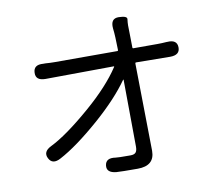

<svg xmlns="http://www.w3.org/2000/svg" viewBox="-85 -881 1171 1013"><g transform="rotate(-10 500.0 -374.5)"><path d="M573 28Q487 28 459 26Q406 21 411 -18Q416 -58 468 -50Q478 -48 547 -48Q568 -48 576 -57.5Q584 -67 584 -88L581 -446Q581 -451 578 -447Q515 -357 399 -255Q272 -144 181 -96Q135 -71 116 -109Q97 -146 144 -169Q230 -211 363 -326Q482 -429 543 -522Q546 -526 541 -526L176 -523Q123 -523 125 -565Q126 -608 178 -604H190Q215 -602 240 -602H574Q579 -602 579 -607L577 -674Q576 -699 573 -724Q568 -778 613 -777Q659 -776 656.5 -758.5Q654 -741 654 -725Q654 -699 655 -673L656 -607Q656 -602 661 -602H788Q813 -602 838 -604H842Q895 -608 896 -566Q897 -524 844 -524L662 -526Q657 -526 657 -521L664 -52Q664 28 573 28Z"/></g></svg>

Font: Resource Han Rounded HK
Style: Regular
Weight: 400
Designer: Cyano Hao (round all glyphs); Ryoko NISHIZUKA  (kana, bopomofo & ideographs); Paul D. Hunt (Latin, Greek & Cyrillic); Sa
Foundry: Cyano Hao
Version: 0.990